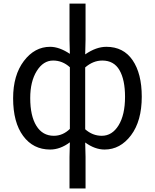

<svg xmlns="http://www.w3.org/2000/svg" viewBox="-20 -816 859 1064"><path d="M365.2 228.5V53.7L367.2 -27.3Q313.5 12.7 257.8 12.7Q164.1 12.7 108.4 -62.5Q52.7 -137.7 52.7 -271.5Q52.7 -399.4 112.3 -478Q171.9 -556.6 257.8 -556.6Q308.6 -556.6 367.2 -517.6L365.2 -596.7V-795.9H454.1V-596.7L452.1 -514.6Q512.7 -556.6 569.3 -556.6Q664.1 -556.6 714.8 -482.4Q765.6 -408.2 765.6 -280.3Q765.6 -145.5 706.1 -66.4Q646.5 12.7 559.6 12.7Q505.9 12.7 452.1 -26.4L454.1 53.7V228.5ZM278.3 -63.5Q328.1 -63.5 367.2 -101.6V-443.4Q326.2 -480.5 274.4 -480.5Q219.7 -480.5 183.6 -422.4Q147.5 -364.3 147.5 -272.5Q147.5 -173.8 181.6 -118.7Q215.8 -63.5 278.3 -63.5ZM543.9 -63.5Q601.6 -63.5 637.2 -121.6Q672.9 -179.7 672.9 -279.3Q672.9 -374 642.1 -427.2Q611.3 -480.5 546.9 -480.5Q496.1 -480.5 452.1 -442.4V-99.6Q493.2 -63.5 543.9 -63.5Z"/></svg>

Font: Nasu
Style: Regular
Weight: 400
Designer: Ryoko NISHIZUKA (kana &amp; ideographs); Paul D. Hunt (Latin, Greek &amp; Cyrillic); Wenlong ZHANG (bopomofo); Sandoll C
Version: Version 2014.1215